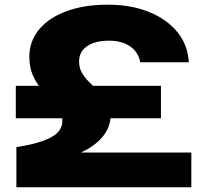

<svg xmlns="http://www.w3.org/2000/svg" viewBox="-20 -786 856 806"><path d="M46.4 -425.8H655.6V-289.6H46.4ZM244.6 -121.2 175.2 -145.8H783.2V0H48.8V-168.4Q143.4 -182.8 192.6 -208.6Q241.8 -234.4 241.8 -278Q241.8 -304 227.8 -325.6Q213.8 -347.2 193.4 -368.6Q173 -390 152.1 -414.6Q131.2 -439.2 117.2 -471.6Q103.2 -504 103.2 -547.6Q103.2 -613.6 144.4 -662.8Q185.6 -712 259.8 -739.2Q334 -766.4 432.4 -766.4Q529.8 -766.4 605.1 -736Q680.4 -705.6 724.5 -651.6Q768.6 -597.6 772.6 -524.6H568.6Q561 -567.4 526.4 -591.3Q491.8 -615.2 437.8 -615.2Q379.4 -615.2 345.7 -592.1Q312 -569 312 -528Q312 -499.4 325.4 -477.8Q338.8 -456.2 358.4 -437.5Q378 -418.8 397.6 -399.4Q417.2 -380 430.6 -356.2Q444 -332.4 444 -300.6Q444 -257.8 418.2 -221.7Q392.4 -185.6 347.6 -160Q302.8 -134.4 244.6 -121.2Z"/></svg>

Font: Unbounded
Style: Regular
Weight: 400
Designer: Luke Prowse, Jean-Baptiste Morizot, Fátima Lázaro, Florian Runge
Foundry: NaN
Version: Version 1.701;gftools[0.9.28.dev5+ged2979d]